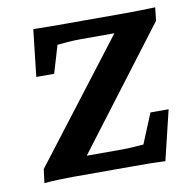

<svg xmlns="http://www.w3.org/2000/svg" viewBox="-64 -577 641 645"><g transform="rotate(-10 256.5 -254.5)"><path d="M90 -512 72 -352H133L161 -446C183 -448 210 -451 241 -451H356L43 -43L37 4C70 1 105 0 136 0H340C371 0 411 0 450 2L491 -168H429L387 -66C363 -64 337 -62 312 -62H193L501 -468L506 -513C473 -512 438 -511 406 -511H200C169 -511 130 -511 90 -512Z"/></g></svg>

Font: TPK Tissa Web SemiBold
Style: Italic
Weight: 600
Italic angle: -7°
Designer: Jacques Le Bailly, Suppakit Chalermlarp | Katatrad Co.,Ltd.
Foundry: Jacques Le Bailly, Cadson Demak Co.,Ltd.
Version: Version 5.000;Glyphs 3.1.2 (3151)